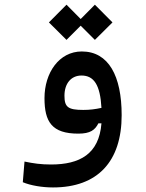

<svg xmlns="http://www.w3.org/2000/svg" viewBox="-20 -572 626 826"><path d="M208 234.4C400.4 234.4 503.4 122.6 503.4 -76.7C503.4 -245.1 447.3 -350.6 332 -350.6C233.9 -350.6 171.4 -258.3 171.4 -149.9C171.4 -47.9 203.1 2.9 316.9 2.9C368.7 2.9 388.7 -12.7 403.3 -41.5H416.5C406.2 90.8 323.2 135.7 199.2 135.7C155.3 135.7 123.5 130.9 85.4 123L78.1 211.9C111.8 226.1 161.6 234.4 208 234.4ZM388.2 -400.4 463.9 -475.6 388.2 -551.8 327.1 -490.2 266.1 -551.8 190.4 -475.6 266.1 -400.4 327.1 -461.4ZM416.5 -107.9C389.2 -102.1 366.7 -99.1 338.4 -99.1C272.5 -99.1 257.3 -111.3 257.3 -160.2C257.3 -212.4 285.6 -247.1 330.6 -247.1C383.8 -247.1 411.1 -207 416.5 -107.9Z"/></svg>

Font: Cascadia Code PL
Style: Regular
Weight: 400
Monospace: yes
Designer: Aaron Bell
Foundry: Saja Typeworks
Version: Version 2404.023